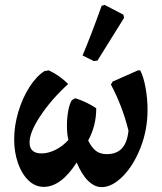

<svg xmlns="http://www.w3.org/2000/svg" viewBox="-20 -758 663 786"><path d="M584 -308Q584 -227 555.5 -154Q527 -81 483 -36.5Q439 8 396 8Q367 8 340.5 -18Q314 -44 294 -93Q230 7 159 7Q124 7 96.5 -19.5Q69 -46 53.5 -90.5Q38 -135 38 -188Q38 -243 55 -300Q72 -357 100.5 -401.5Q129 -446 162 -467L180 -470Q226 -448 259 -414Q191 -352 146 -284.5Q101 -217 101 -175Q101 -130 150 -130Q177 -130 206 -144Q235 -158 260 -185Q254 -211 254 -242Q254 -274 259 -302.5Q264 -331 274 -348L288 -356Q335 -341 374 -315Q374 -243 341 -183Q355 -154 372.5 -140.5Q390 -127 417 -127Q457 -127 479 -150.5Q501 -174 506 -223Q481 -324 434 -412L441 -424L545 -470H554Q568 -443 576 -398.5Q584 -354 584 -308ZM379 -510 364 -508 318 -531Q352 -611 396 -734L408 -738L485 -698L488 -685Z"/></svg>

Font: Alegreya
Style: Bold Italic
Weight: 700
Italic angle: -7°
Designer: Juan Pablo del Peral
Foundry: Huerta Tipografica
Version: Version 2.007; ttfautohint (v1.6)